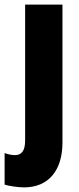

<svg xmlns="http://www.w3.org/2000/svg" viewBox="-58 -573 343 833"><path d="M46 240C153 240 213 166 213 45V-553H51V37C51 79 37 100 7 100C-7 100 -22 97 -38 91V228C-20 234 22 240 46 240Z"/></svg>

Font: Noto Sans Georgian ExtraCondensed Black
Style: Regular
Weight: 900
Width: 2
Designer: Monotype Design Team, Akaki Razmadze
Foundry: Google LLC
Version: Version 2.005